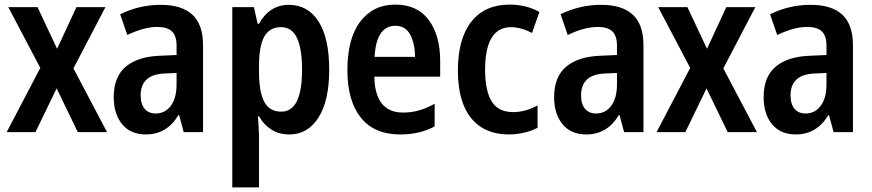

<svg xmlns="http://www.w3.org/2000/svg" viewBox="-20 -574 3786 834"><path d="M9 0 155 -279 16 -543H143L228 -362L312 -543H438L299 -277L445 0H318L226 -190L134 0Z M614 10Q547 10 510.5 -34.5Q474 -79 474 -152Q474 -241 527 -285Q580 -329 678 -332L747 -335V-376Q747 -418 727 -437.5Q707 -457 663 -457Q606 -457 533 -422L502 -512Q585 -553 678 -553Q770 -553 816 -510Q862 -467 862 -377V0H778L758 -74H755Q705 10 614 10ZM656 -81Q697 -81 722 -114.5Q747 -148 747 -208V-257L699 -255Q643 -253 617 -229Q591 -205 591 -160Q591 -121 608.5 -101Q626 -81 656 -81Z M989 240V-543H1083L1099 -471H1105Q1151 -553 1235 -553Q1317 -553 1363.5 -481Q1410 -409 1410 -271Q1410 -137 1363.5 -63.5Q1317 10 1237 10Q1192 10 1159 -11Q1126 -32 1105 -69H1100Q1102 -44 1103.5 -22.5Q1105 -1 1105 15V240ZM1202 -89Q1292 -89 1292 -271Q1292 -362 1270 -409Q1248 -456 1201 -456Q1151 -456 1128 -415Q1105 -374 1105 -287V-265Q1105 -176 1127.5 -132.5Q1150 -89 1202 -89Z M1719 10Q1605 10 1547 -63.5Q1489 -137 1489 -268Q1489 -407 1545 -480.5Q1601 -554 1697 -554Q1793 -554 1842.5 -487Q1892 -420 1892 -309V-241H1606Q1609 -85 1731 -85Q1766 -85 1798.5 -94Q1831 -103 1868 -123V-25Q1804 10 1719 10ZM1607 -327H1783Q1782 -386 1761.5 -424Q1741 -462 1697 -462Q1657 -462 1634 -429Q1611 -396 1607 -327Z M2190 10Q2084 10 2026.5 -61Q1969 -132 1969 -267Q1969 -406 2027.5 -480Q2086 -554 2193 -554Q2266 -554 2323 -522L2291 -431Q2242 -456 2200 -456Q2087 -456 2087 -269Q2088 -176 2117 -131.5Q2146 -87 2209 -87Q2262 -87 2315 -116V-19Q2289 -5 2256 2.5Q2223 10 2190 10Z M2527 10Q2460 10 2423.5 -34.5Q2387 -79 2387 -152Q2387 -241 2440 -285Q2493 -329 2591 -332L2660 -335V-376Q2660 -418 2640 -437.5Q2620 -457 2576 -457Q2519 -457 2446 -422L2415 -512Q2498 -553 2591 -553Q2683 -553 2729 -510Q2775 -467 2775 -377V0H2691L2671 -74H2668Q2618 10 2527 10ZM2569 -81Q2610 -81 2635 -114.5Q2660 -148 2660 -208V-257L2612 -255Q2556 -253 2530 -229Q2504 -205 2504 -160Q2504 -121 2521.5 -101Q2539 -81 2569 -81Z M2832 0 2978 -279 2839 -543H2966L3051 -362L3135 -543H3261L3122 -277L3268 0H3141L3049 -190L2957 0Z M3437 10Q3370 10 3333.5 -34.5Q3297 -79 3297 -152Q3297 -241 3350 -285Q3403 -329 3501 -332L3570 -335V-376Q3570 -418 3550 -437.5Q3530 -457 3486 -457Q3429 -457 3356 -422L3325 -512Q3408 -553 3501 -553Q3593 -553 3639 -510Q3685 -467 3685 -377V0H3601L3581 -74H3578Q3528 10 3437 10ZM3479 -81Q3520 -81 3545 -114.5Q3570 -148 3570 -208V-257L3522 -255Q3466 -253 3440 -229Q3414 -205 3414 -160Q3414 -121 3431.5 -101Q3449 -81 3479 -81Z"/></svg>

Font: Noto Sans Condensed SemiBold
Style: Regular
Weight: 600
Width: 3
Designer: Monotype Design Team
Foundry: Monotype Imaging Inc.
Version: Version 2.013; ttfautohint (v1.8.4.7-5d5b)